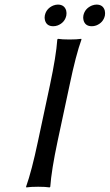

<svg xmlns="http://www.w3.org/2000/svg" viewBox="-20 -818 480 841"><path d="M198.7 -444.8Q226.1 -573.7 231 -645L233.9 -647.9Q251.5 -645 284.2 -645Q316.9 -645 335.9 -647.9L336.9 -645Q312.5 -578.1 284.7 -444.8L232.4 -200.2Q205.1 -71.3 200.2 0L197.3 2.9Q179.7 0 147 0Q114.3 0 95.2 2.9L94.2 0Q118.7 -68.4 146.5 -200.2ZM176.3 -750Q182.6 -780.8 213.4 -793.9Q224.1 -797.9 233.4 -797.9Q262.2 -797.9 270 -771.5Q272.5 -760.7 270.5 -750Q263.7 -718.8 232.4 -706.5Q222.7 -703.1 213.4 -703.1Q183.6 -703.1 176.8 -730Q174.3 -739.7 176.3 -750ZM345.2 -750Q351.6 -780.8 382.8 -793.9Q393.6 -797.9 402.8 -797.9Q431.6 -797.9 439 -771.5Q441.4 -760.7 439.5 -750Q432.6 -718.8 401.4 -706.5Q391.6 -703.1 382.3 -703.1Q352.5 -703.1 345.7 -730Q343.3 -739.7 345.2 -750Z"/></svg>

Font: Linux Biolinum Slanted O
Style: Slanted
Weight: 400
Designer: Philipp H. Poll
Foundry: Philipp H. Poll
Version: Version 1.0.4